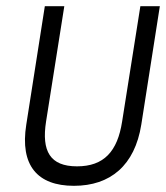

<svg xmlns="http://www.w3.org/2000/svg" viewBox="-20 -590 537 621"><path d="M219 11C337 11 416 -55 437 -187L497 -570H434L375 -197C360 -100 316 -52 229 -52C142 -52 114 -101 129 -197L188 -570H125L65 -187C44 -55 101 11 219 11Z"/></svg>

Font: Charger Pro
Style: LitNarObl
Weight: 300
Designer: Jasper
Foundry: Cannot Into Space Fonts
Version: Version 1.09